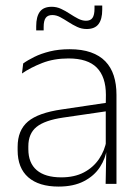

<svg xmlns="http://www.w3.org/2000/svg" viewBox="-20 -678 518 708"><path d="M369.5 0 372 -125 370 -131.5V-290L370.5 -328Q370.5 -394.5 337 -428.5Q303.5 -462.5 232.5 -462.5Q178.5 -462.5 135.2 -445.5Q92 -428.5 61 -407L65.5 -444Q82 -456 106.8 -468.2Q131.5 -480.5 164 -488.5Q196.5 -496.5 237 -496.5Q282 -496.5 314.8 -485Q347.5 -473.5 368.5 -451.8Q389.5 -430 399.5 -399Q409.5 -368 409.5 -328.5V0ZM196 10Q123.5 10 84.2 -24.2Q45 -58.5 45 -124V-136.5Q45 -197.5 83 -229.8Q121 -262 208 -274.5L379.5 -300L381.5 -269L213.5 -244.5Q145 -234.5 114.8 -210Q84.5 -185.5 84.5 -138.5V-128Q84.5 -77 115.5 -50.5Q146.5 -24 206 -24Q254.5 -24 289.2 -42.2Q324 -60.5 345.2 -91.8Q366.5 -123 373 -162L383.5 -131H374.5Q369.5 -94 348.5 -61.8Q327.5 -29.5 289.5 -9.8Q251.5 10 196 10ZM299.5 -571Q281 -571 264.5 -578.8Q248 -586.5 232.2 -596.8Q216.5 -607 202 -614.8Q187.5 -622.5 173 -622.5Q156 -622.5 148.5 -612Q141 -601.5 141 -578.5V-566H113.5V-581.5Q113.5 -616.5 127 -634.8Q140.5 -653 171 -653Q189 -653 205.5 -645.2Q222 -637.5 237.5 -627.2Q253 -617 268 -609.2Q283 -601.5 297 -601.5Q314 -601.5 321.2 -612.2Q328.5 -623 328.5 -646V-657.5H357V-642.5Q357 -607 343.2 -589Q329.5 -571 299.5 -571Z"/></svg>

Font: Anek Gurmukhi Medium ExtraLight
Style: Regular
Weight: 250
Version: Version 1.003